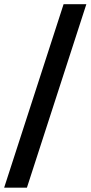

<svg xmlns="http://www.w3.org/2000/svg" viewBox="-28 -803 430 910"><path d="M273.4 -783.2H381.3L99.6 86.4H-8.3Z"/></svg>

Font: Decalotype Medium
Style: Regular
Weight: 500
Designer: Alfredo Marco Pradil
Foundry: Alfredo Marco Pradil
Version: Version 1.0